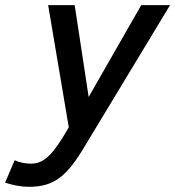

<svg xmlns="http://www.w3.org/2000/svg" viewBox="-115 -532 680 745"><path d="M-58.1 89.8Q-43 96.7 -26.4 99.9Q-9.8 103 5.9 103Q22 103 36.6 97.7Q51.3 92.3 65.9 80.3Q80.6 68.4 96.2 48.3Q111.8 28.3 129.9 -1L151.9 -38.1L71.8 -512.2H174.8L229 -155.8L433.1 -512.2H544.9L212.9 37.1Q188 79.1 165 108.6Q142.1 138.2 117.4 157Q92.8 175.8 63.7 184.3Q34.7 192.9 -2.9 192.9Q-25.9 192.9 -50.3 188.2Q-74.7 183.6 -95.2 176.8Z"/></svg>

Font: Clear Sans Medium
Style: Italic
Weight: 500
Italic angle: -12°
Foundry: Intel Corporation
Version: Version 1.00